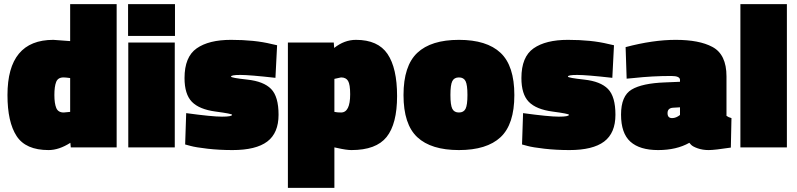

<svg xmlns="http://www.w3.org/2000/svg" viewBox="-20 -710 3839 925"><path d="M542 -690V0H321L319 -22Q264 13 214 13Q104 13 60 -54.5Q16 -122 16 -252Q16 -518 237 -518L318 -512V-690ZM286 -337Q259 -337 250.5 -315Q242 -293 242 -252.5Q242 -212 251 -190Q260 -168 287 -168L318 -171V-334Q296 -337 286 -337Z M598 0V-505H822V0ZM597 -537V-690H823V-537Z M1307 -335Q1183 -349 1138 -349Q1093 -349 1093 -341Q1093 -335 1171.5 -326.5Q1250 -318 1286 -281.5Q1322 -245 1322 -157Q1322 -69 1267.5 -28Q1213 13 1100 13Q1037 13 980 6.5Q923 0 898 -7L872 -14L877 -165Q1001 -148 1049.5 -148Q1098 -148 1098 -157Q1098 -162 1019 -172.5Q940 -183 904.5 -219.5Q869 -256 869 -334Q869 -436 927.5 -477Q986 -518 1093 -518Q1207 -518 1288 -498L1315 -492Z M1695 -518Q1801 -518 1847 -450Q1893 -382 1893 -247.5Q1893 -113 1842.5 -50Q1792 13 1673 13Q1649 13 1605 3L1591 0V195H1367V-505H1588L1590 -479Q1639 -518 1695 -518ZM1623 -168Q1667 -168 1667 -256Q1667 -303 1657 -320Q1647 -337 1623 -337L1591 -330V-171Q1604 -168 1623 -168Z M1990.5 -455.5Q2057 -518 2191 -518Q2325 -518 2391.5 -455.5Q2458 -393 2458 -252Q2458 -111 2391.5 -49Q2325 13 2191 13Q2057 13 1990.5 -49Q1924 -111 1924 -252Q1924 -393 1990.5 -455.5ZM2159 -186Q2168 -168 2191 -168Q2214 -168 2223 -186Q2232 -204 2232 -252.5Q2232 -301 2223 -319Q2214 -337 2191 -337Q2168 -337 2159 -319Q2150 -301 2150 -252.5Q2150 -204 2159 -186Z M2930 -335Q2806 -349 2761 -349Q2716 -349 2716 -341Q2716 -335 2794.5 -326.5Q2873 -318 2909 -281.5Q2945 -245 2945 -157Q2945 -69 2890.5 -28Q2836 13 2723 13Q2660 13 2603 6.5Q2546 0 2521 -7L2495 -14L2500 -165Q2624 -148 2672.5 -148Q2721 -148 2721 -157Q2721 -162 2642 -172.5Q2563 -183 2527.5 -219.5Q2492 -256 2492 -334Q2492 -436 2550.5 -477Q2609 -518 2716 -518Q2830 -518 2911 -498L2938 -492Z M3480 -342V-152Q3489 -145 3504 -141L3501 1Q3423 13 3394 13Q3365 13 3341 4.5Q3317 -4 3309 -13L3301 -22Q3239 13 3150.5 13Q3062 13 3017 -27.5Q2972 -68 2972 -158Q2972 -248 3023 -278.5Q3074 -309 3184 -313L3256 -316V-325Q3256 -344 3214 -344Q3123 -344 3032 -334L2999 -331L2994 -483Q3126 -518 3235 -518Q3349 -518 3412 -484Q3480 -448 3480 -342ZM3218 -141Q3237 -141 3256 -156V-193L3222 -191Q3196 -189 3196 -165Q3196 -141 3218 -141Z M3547 0V-690H3771V0Z"/></svg>

Font: Titillium Web Black
Style: Regular
Weight: 900
Version: Version 1.002;PS 35.000;hotconv 1.0.70;makeotf.lib2.5.55311